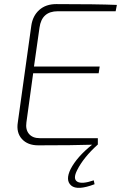

<svg xmlns="http://www.w3.org/2000/svg" viewBox="-20 -710 591 938"><path d="M545 -655H262Q184 -655 173 -575L146 -385H467L462 -352H142L109 -112Q104 -77 121.5 -56Q139 -35 174 -35H458V-4Q388 59 357 121Q335 164 357.5 177.5Q380 191 438 171L442 190Q358 222 328 196.5Q298 171 325 116Q356 56 430 -3Q343 0 167 0Q115 0 87 -31Q59 -62 67 -112L133 -585Q140 -633 172 -661.5Q204 -690 255 -690Q454 -690 551 -686Z"/></svg>

Font: Exo 2.0 Extra Light
Style: Italic
Weight: 250
Italic angle: -8°
Designer: Natanael Gama
Version: Version 1.001;PS 001.001;hotconv 1.0.70;makeotf.lib2.5.58329